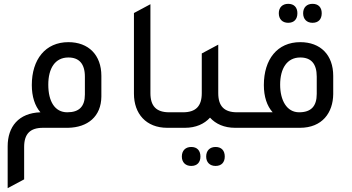

<svg xmlns="http://www.w3.org/2000/svg" viewBox="-20 -667 1839 1002"><path d="M20 315 106 269V100C106 32 137 0 204 0H335C438 -2 508 -59 509 -163V-271C509 -380 442 -447 337 -447C217 -447 146 -357 146 -223C146 -163 162 -114 191 -81C77 -77 20 -6 20 97V315ZM423 -267V-174C423 -111 393 -81 331 -81C266 -81 232 -138 232 -225C232 -310 267 -367 337 -367C392 -367 423 -335 423 -267Z M853 0H929V-81H863C796 -81 765 -113 765 -181V-645L679 -599V-178C679 -74 742 0 853 0Z M1217 -81C1150 -81 1119 -113 1119 -181V-434L1033 -388V-181C1033 -113 1002 -81 935 -81H869V0H945C1002 0 1046 -20 1076 -53C1106 -20 1150 0 1207 0H1283V-81H1217ZM978 100C948 100 929 119 929 150C929 180 948 199 978 199C1009 199 1026 180 1026 150C1026 119 1009 100 978 100ZM1105 100C1075 100 1056 119 1056 150C1056 180 1075 199 1105 199C1136 199 1153 180 1153 150C1153 119 1136 100 1105 100Z M1484 -548C1515 -548 1532 -567 1532 -598C1532 -628 1515 -647 1484 -647C1454 -647 1435 -628 1435 -598C1435 -567 1454 -548 1484 -548ZM1611 -548C1642 -548 1659 -567 1659 -598C1659 -628 1642 -647 1611 -647C1581 -647 1562 -628 1562 -598C1562 -567 1581 -548 1611 -548ZM1223 0H1545C1662 0 1718 -79 1719 -176V-271C1719 -380 1653 -447 1547 -447C1427 -447 1357 -357 1357 -223C1357 -163 1373 -114 1403 -81H1223V0ZM1633 -267V-177C1633 -112 1603 -81 1541 -81C1476 -81 1442 -144 1442 -225C1442 -310 1478 -367 1547 -367C1603 -367 1633 -335 1633 -267Z"/></svg>

Font: Tajawal Medium
Style: Regular
Weight: 500
Designer: Boutros Fonts
Foundry: Created by Boutros International 2017
Version: Version 1.700